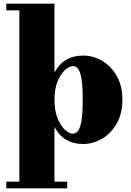

<svg xmlns="http://www.w3.org/2000/svg" viewBox="-20 -770 712 1040"><path d="M14 214H85V-714H14V-750H275V-377Q324.5 -469 430 -469Q484.5 -469 533.2 -440.5Q582 -412 612.5 -358.5Q643 -305 643 -230Q643 -155 612.5 -101.2Q582 -47.5 533.2 -18.8Q484.5 10 430 10Q324.5 10 275 -82.5V214H344V250H14ZM275 -230Q275 -170.5 291.8 -129.5Q308.5 -88.5 331.8 -67.2Q355 -46 374 -46Q391 -46 403 -61.5Q415 -77 421.5 -117Q428 -157 428 -230Q428 -303 421.5 -342.5Q415 -382 403 -397Q391 -412 374 -412Q355 -412 331.8 -390.8Q308.5 -369.5 291.8 -328.8Q275 -288 275 -230Z"/></svg>

Font: Bodoni* 06pt Fatface
Style: Regular
Weight: 900
Version: Version 2.3